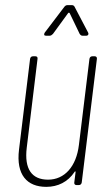

<svg xmlns="http://www.w3.org/2000/svg" viewBox="-20 -720 415 747"><path d="M251 -669 290 -588C293 -584 296 -581 301 -581H315C323 -581 326 -587 323 -593L270 -694C268 -698 264 -700 260 -700H242C237 -700 233 -697 230 -693L154 -593C150 -586 151 -581 159 -581H173C178 -581 182 -584 186 -588L245 -669C246 -671 250 -671 251 -669ZM328 -491 287 -156C277 -72 231 -21 167 -21C104 -21 74 -62 84 -145L126 -491C127 -497 124 -501 118 -501H108C102 -501 98 -497 97 -491L54 -138C42 -40 85 7 160 7C205 7 244 -12 270 -51C272 -55 274 -54 274 -50L269 -10C268 -4 272 0 277 0H287C293 0 297 -4 298 -10L357 -491C358 -497 354 -501 349 -501H339C333 -501 329 -497 328 -491Z"/></svg>

Font: Barlow Condensed Thin
Style: Italic
Weight: 250
Width: 3
Italic angle: -7°
Designer: Jeremy Tribby
Foundry: Tribby Type
Version: Version 1.422;hotconv 1.0.109;makeotfexe 2.5.65596